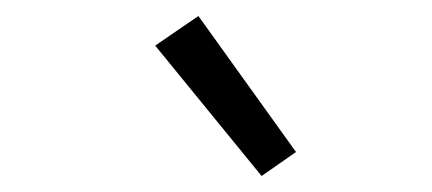

<svg xmlns="http://www.w3.org/2000/svg" viewBox="-20 -802 540 240"><path d="M307 -582 174 -745 228 -782 350 -612Z"/></svg>

Font: Iosevka Curly Slab LtObl
Style: Regular
Weight: 300
Italic angle: -9°
Monospace: yes
Designer: Belleve Invis
Foundry: Belleve Invis
Version: Version 11.0.0; ttfautohint (v1.8.3)